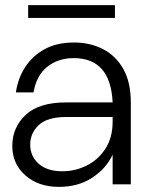

<svg xmlns="http://www.w3.org/2000/svg" viewBox="-20 -720 589 750"><path d="M28 0ZM28 0ZM210 10Q130 10 79 -35Q28 -80 28 -150Q28 -222 80 -271Q132 -320 239 -320H420Q412 -493 268 -493Q207 -493 164.5 -459Q122 -425 111 -359H42Q50 -414 78.5 -458Q107 -502 154.5 -528Q202 -554 270 -554Q331 -554 381.5 -528.5Q432 -503 461.5 -451Q491 -399 491 -319V0H420V-116Q395 -62 340.5 -26Q286 10 210 10ZM223 -51Q274 -51 319 -73.5Q364 -96 392 -139.5Q420 -183 420 -245V-263H239Q165 -263 131.5 -231.5Q98 -200 98 -155Q98 -110 131 -80.5Q164 -51 223 -51ZM90 -650ZM90 -650ZM429 -650H90V-700H429Z"/></svg>

Font: Ulagadi Sans Light
Style: Regular
Weight: 300
Designer: Ninad Kale (Devanagari), Jonny Pinhorn (Latin)
Foundry: Indian Type Foundry
Version: Version 3.01;March 29, 2020;FontCreator 12.0.0.2522 64-bit; 